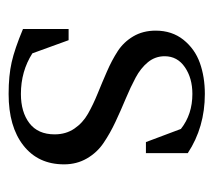

<svg xmlns="http://www.w3.org/2000/svg" viewBox="-45 -447 500 450"><g transform="rotate(90 205.0 -222.0)"><path d="M47.9 -25.9V-132.8H74.2L105 -47.9Q147 -21 200.2 -21Q242.7 -21 268.8 -41Q294.9 -61 294.9 -100.1Q294.9 -126.5 281.5 -146.2Q268.1 -166 246.6 -178.2Q225.1 -190.4 199.2 -200.9Q173.3 -211.4 147.5 -222.7Q121.6 -233.9 100.1 -247.8Q78.6 -261.7 65.2 -284.4Q51.8 -307.1 51.8 -336.9Q51.8 -375 73.2 -401.9Q94.7 -428.7 127.4 -440.4Q160.2 -452.1 200.2 -452.1Q278.3 -452.1 338.9 -412.1V-314H313L282.2 -396Q248 -422.9 200.2 -422.9Q163.1 -422.9 137.5 -405.3Q111.8 -387.7 111.8 -357.9Q111.8 -335.9 125.7 -318.8Q139.6 -301.8 162.1 -289.8Q184.6 -277.8 211.4 -266.6Q238.3 -255.4 265.4 -242.7Q292.5 -230 314.9 -214.8Q337.4 -199.7 351.3 -175.8Q365.2 -151.9 365.2 -122.1Q365.2 -61.5 321 -26.9Q276.9 7.8 200.2 7.8Q157.2 7.8 126 0.7Q94.7 -6.3 47.9 -25.9Z"/></g></svg>

Font: Dihjauti
Style: Regular
Weight: 400
Designer: T. Christopher White
Version: Version 3.0.0